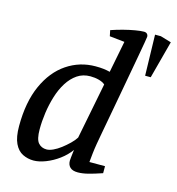

<svg xmlns="http://www.w3.org/2000/svg" viewBox="-109 -824 854 927"><g transform="rotate(15 317.5 -360.5)"><path d="M557 -526 552 -730H581L635 -714L585 -526ZM142 9Q113 9 87.5 -3.5Q62 -16 47 -47.5Q32 -79 32 -134Q32 -254 69.5 -337.5Q107 -421 171.5 -464.5Q236 -508 315 -508Q338 -508 354.5 -506Q371 -504 387 -500L418 -658L343 -666L337 -695Q366 -705 397 -713Q428 -721 454.5 -725.5Q481 -730 497 -730Q507 -730 512.5 -724.5Q518 -719 518 -710Q518 -707 513.5 -681Q509 -655 501.5 -613Q494 -571 484.5 -519.5Q475 -468 465 -412.5Q455 -357 445 -303.5Q435 -250 427 -206Q421 -174 416.5 -147.5Q412 -121 409.5 -98Q407 -75 405 -54H483V-19Q442 -5 414 2Q386 9 363 9Q337 9 324.5 -3Q312 -15 312 -36Q312 -40 313.5 -53.5Q315 -67 316.5 -79Q318 -91 318 -91Q297 -62 266.5 -39.5Q236 -17 202.5 -4Q169 9 142 9ZM189 -59Q203 -59 221.5 -67.5Q240 -76 259 -90.5Q278 -105 295.5 -122Q313 -139 322 -154L377 -434Q366 -444 346 -449.5Q326 -455 303 -455Q266 -455 238 -436Q210 -417 189.5 -384.5Q169 -352 156.5 -311Q144 -270 138 -227.5Q132 -185 132 -145Q132 -95 147.5 -77Q163 -59 189 -59Z"/></g></svg>

Font: Manuale Medium
Style: Italic
Weight: 500
Italic angle: -11°
Version: Version 1.002